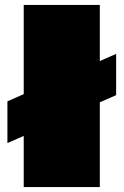

<svg xmlns="http://www.w3.org/2000/svg" viewBox="-20 -757 500 777"><path d="M76 0V-207L10 -178V-347L76 -376V-737H384V-510L450 -539V-372L384 -343V0Z"/></svg>

Font: Tomorrow Black
Style: Regular
Weight: 900
Designer: Tony de Marco, Monica Rizzolli
Foundry: Just in Type
Version: Version 2.002